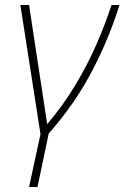

<svg xmlns="http://www.w3.org/2000/svg" viewBox="-20 -540 501 773"><path d="M97 213 143 0 62 -520H97L170 -40Q233 -114 283 -197Q333 -280 369 -363Q405 -446 429 -520H461Q421 -390 352.5 -257.5Q284 -125 176 -2L131 213Z"/></svg>

Font: Raleway ExtraLight
Style: Italic
Weight: 200
Italic angle: -12°
Designer: Matt McInerney, Pablo Impallari, Rodrigo Fuenzalida
Foundry: Matt McInerney, Pablo Impallari, Rodrigo Fuenzalida
Version: Version 4.026